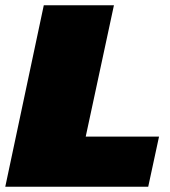

<svg xmlns="http://www.w3.org/2000/svg" viewBox="-21 -708 646 728"><path d="M-1 0 145 -688H411L304 -190H582L541 0Z"/></svg>

Font: Saira Expanded Black
Style: Italic
Weight: 900
Width: 7
Italic angle: -12°
Designer: Hector Gatti with collaboration of the Omnibus-Type team
Foundry: Omnibus-Type
Version: Version 1.101